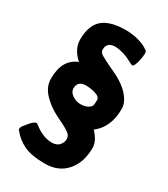

<svg xmlns="http://www.w3.org/2000/svg" viewBox="-188 -836 823 939"><g transform="rotate(30 223.0 -366.0)"><path d="M204 -416Q159 -414 159 -373Q159 -353 180 -338Q201 -323 226.5 -323Q252 -323 267.5 -332Q283 -341 285.5 -350.5Q288 -360 288 -379.5Q288 -399 260.5 -407.5Q233 -416 204 -416ZM351 -614 345 -616 307 -635Q264 -652 233 -652Q188 -650 188 -609Q188 -593 205.5 -583Q223 -573 234 -567.5Q245 -562 266 -552Q341 -520 377.5 -481Q414 -442 414 -404Q414 -299 346 -248Q386 -206 386 -168Q386 -85 342 -34.5Q298 16 222.5 16Q147 16 104 -4Q61 -24 32 -61Q28 -63 28 -67Q28 -71 29.5 -77Q31 -83 53 -109.5Q75 -136 88 -136Q92 -136 96 -132Q149 -90 199 -90Q227 -90 241 -106Q255 -122 255 -141Q255 -160 239 -172Q223 -184 199.5 -195.5Q176 -207 174 -208Q172 -209 168.5 -211Q165 -213 162 -214Q111 -239 75.5 -276.5Q40 -314 40 -360Q40 -468 118 -498Q68 -543 68 -596Q68 -676 109.5 -712Q151 -748 241 -748Q275 -748 306 -740Q348 -729 366 -714H367Q375 -709 376.5 -702Q378 -695 375 -672Q365 -614 351 -614Z"/></g></svg>

Font: Chau Philomene One
Style: Regular
Weight: 400
Designer: Vicente Lamonaca
Foundry: TipoType
Version: Version 1.002